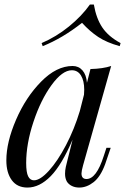

<svg xmlns="http://www.w3.org/2000/svg" viewBox="-20 -822 563 856"><path d="M8.8 0ZM170.4 -616.2 165.5 -629.9Q230.5 -657.7 287.4 -703.9Q344.2 -750 380.9 -801.8H398.4Q409.2 -739.3 436.5 -699Q463.9 -658.7 517.6 -629.9L513.7 -616.2Q455.6 -632.3 418 -657.2Q380.4 -682.1 345.7 -720.2Q258.3 -651.4 170.4 -616.2ZM473.6 -163.1 448.7 -89.8Q428.2 -34.2 397.5 -10Q366.7 14.2 333.5 14.2Q314.9 14.2 300.5 7.1Q286.1 0 278.3 -12.2Q270 -26.9 270 -47.4Q270 -62 273.4 -77.9Q276.9 -93.8 280.8 -108.2Q284.7 -122.6 285.6 -127L303.7 -199.7Q255.9 -87.4 206.1 -36.6Q156.2 14.2 102.5 14.2Q56.6 14.2 32.5 -18.8Q8.3 -51.8 8.3 -106.9Q8.3 -188 51.5 -288.1Q94.7 -388.2 163.3 -458Q231.9 -527.8 303.7 -527.8Q330.6 -527.8 347.7 -508.3Q364.7 -488.8 367.7 -453.1L383.3 -514.2Q439 -515.6 475.6 -527.8L350.6 -85.9Q343.3 -59.6 343.3 -48.8Q343.3 -23.9 365.7 -23.9Q409.7 -23.9 442.4 -126L454.6 -163.1ZM335.9 -327.1 354.5 -399.9Q355.5 -415.5 355.5 -421.9Q355.5 -461.9 341.1 -485.4Q326.7 -508.8 300.3 -508.8Q257.8 -508.8 209.7 -442.6Q161.6 -376.5 129.2 -278.8Q96.7 -181.2 96.7 -95.2Q96.7 -53.7 105.5 -35.9Q114.3 -18.1 131.3 -18.1Q159.2 -18.1 198 -60.8Q236.8 -103.5 274.2 -174.8Q311.5 -246.1 335.9 -327.1Z"/></svg>

Font: TypoPRO Playfair Display
Style: Italic
Weight: 400
Italic angle: -14°
Designer: Claus Eggers Sørensen
Foundry: Claus Eggers Sørensen
Version: Version 1.004;PS 001.004;hotconv 1.0.70;makeotf.lib2.5.58329